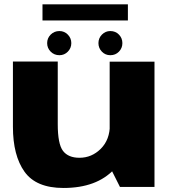

<svg xmlns="http://www.w3.org/2000/svg" viewBox="-20 -882 813 906"><path d="M546 0H709V-591H497.5V-96.5ZM252.5 -591.5H41V-284Q41 -148 95.8 -71.5Q150.5 5 279.5 5Q436.5 5 519.2 -83.8Q602 -172.5 602 -249.5L498.5 -294Q498.5 -223 455.8 -180.2Q413 -137.5 355 -137.5Q302 -137.5 277.2 -170Q252.5 -202.5 252.5 -296.5ZM260.5 -621.5Q283.5 -621.5 300 -638.2Q316.5 -655 316.5 -678.5Q316.5 -702 300 -718.8Q283.5 -735.5 260.5 -735.5Q236 -735.5 219.2 -718.8Q202.5 -702 202.5 -678.5Q202.5 -655 219.2 -638.2Q236 -621.5 260.5 -621.5ZM500.5 -621.5Q525 -621.5 541.2 -638.2Q557.5 -655 557.5 -678.5Q557.5 -702 541.2 -718.8Q525 -735.5 500.5 -735.5Q477.5 -735.5 461 -718.8Q444.5 -702 444.5 -678.5Q444.5 -655 460.8 -638.2Q477 -621.5 500.5 -621.5ZM180.5 -785.5H583.5V-861.5H180.5Z"/></svg>

Font: Anybody SemiExpanded ExtraBold
Style: Regular
Weight: 800
Width: 6
Version: Version 1.113;gftools[0.9.25]